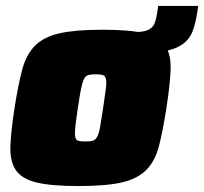

<svg xmlns="http://www.w3.org/2000/svg" viewBox="-20 -618 687 646"><path d="M13 0ZM244 8Q153 8 103 -4Q53 -16 33 -46Q13 -76 15 -127Q17 -178 29 -255Q41 -332 54.5 -383Q68 -434 97.5 -464Q127 -494 180.5 -506Q234 -518 325 -518Q417 -518 466.5 -506Q516 -494 536 -464Q556 -434 554 -383Q552 -332 540 -255Q528 -178 515 -127Q502 -76 472 -46Q442 -16 389 -4Q336 8 244 8ZM267 -142Q283 -142 292 -144.5Q301 -147 307 -158Q313 -169 317 -192Q321 -215 327 -255Q333 -296 336 -318.5Q339 -341 336.5 -352Q334 -363 326 -365.5Q318 -368 302 -368Q286 -368 277 -365.5Q268 -363 262.5 -352Q257 -341 252.5 -318.5Q248 -296 242 -255Q236 -215 233.5 -192Q231 -169 233 -158Q235 -147 243 -144.5Q251 -142 267 -142ZM429 -510Q453 -510 467 -513.5Q481 -517 489.5 -524.5Q498 -532 502 -544.5Q506 -557 509 -576L512 -598H647L645 -585Q639 -542 628.5 -514Q618 -486 594 -469Q570 -452 528 -445Q486 -438 417 -438H391L403 -510Z"/></svg>

Font: Azeri Sans Black
Style: Italic
Weight: 900
Designer: Hector Gatti & Omnibus-Type (original fonts) / Cristiano Sobral (main changes and remastering)
Foundry: Omnibus-Type
Version: Version 0.07;August 21, 2020;FontCreator 13.0.0.2681 64-bit;